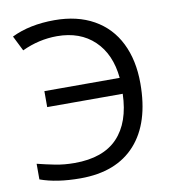

<svg xmlns="http://www.w3.org/2000/svg" viewBox="-82 -796 794 879"><g transform="rotate(-10 315.0 -357.0)"><path d="M228 -649.9Q144 -649.9 64.9 -612.8L29.8 -683.1Q113.8 -724.1 229 -724.1Q335 -724.1 411.4 -681.2Q487.8 -638.2 527.3 -558.6Q566.9 -479 566.9 -371.1Q566.9 -187.5 478 -88.9Q389.2 9.8 222.2 9.8Q111.3 9.8 35.2 -18.1V-90.8Q75.7 -80.6 117.7 -72.3Q159.7 -64 208 -64Q340.3 -64 407.7 -134.5Q475.1 -205.1 479 -337.9H127.9V-412.1H478Q467.3 -523.9 401.1 -586.9Q335 -649.9 228 -649.9Z"/></g></svg>

Font: XL-Viking
Style: Regular
Weight: 400
Foundry: Ascender Corporation
Version: Version 1.10 March 23, 2015